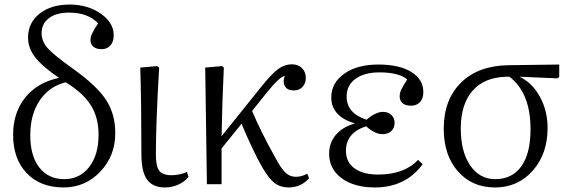

<svg xmlns="http://www.w3.org/2000/svg" viewBox="-20 -802 2495 836"><path d="M256.8 14.2Q155.8 14.2 96.4 -47.9Q37.1 -109.9 37.1 -214.8Q37.1 -311.5 89.8 -377.2Q142.6 -442.9 236.8 -462.9Q163.6 -513.2 132.8 -553Q102.1 -592.8 102.1 -638.2Q102.1 -702.6 152.1 -742.4Q202.1 -782.2 283.2 -782.2Q361.8 -782.2 418.5 -742.7Q475.1 -703.1 475.1 -648.9Q475.1 -620.6 460.9 -604.2Q446.8 -587.9 421.9 -587.9Q399.4 -587.9 386.7 -598.6Q374 -609.4 374 -627.9Q374 -641.1 381.1 -656.5Q388.2 -671.9 407.2 -700.2Q363.3 -747.1 280.8 -747.1Q225.1 -747.1 193.1 -722.9Q161.1 -698.7 161.1 -657.2Q161.1 -622.1 187.5 -592.3Q213.9 -562.5 298.8 -502Q401.4 -428.7 441.7 -367.2Q481.9 -305.7 481.9 -222.2Q481.9 -123 416.5 -54.4Q351.1 14.2 256.8 14.2ZM259.8 -22Q327.1 -22 368.2 -74.7Q409.2 -127.4 409.2 -215.8Q409.2 -290 375.5 -343.8Q341.8 -397.5 266.1 -443.8Q193.8 -425.8 152.8 -364.7Q111.8 -303.7 111.8 -212.9Q111.8 -123 151.4 -72.5Q190.9 -22 259.8 -22Z M698.7 14.2Q645 14.2 620.4 -20Q595.7 -54.2 595.7 -129.9Q595.7 -342.8 590.8 -507.8L664.1 -514.2L672.9 -507.8Q658.7 -263.7 658.7 -128.9Q658.7 -77.6 673.6 -58.3Q688.5 -39.1 727.1 -39.1Q762.2 -39.1 793.9 -53.2L800.8 -32.2Q785.2 -11.2 757.1 1.5Q729 14.2 698.7 14.2Z M1236.8 14.2Q1200.7 14.2 1175.8 -4.9Q1150.9 -23.9 1121.6 -74.2Q1103.5 -105 1077.4 -160.2Q1051.3 -215.3 1031.7 -263.2L944.8 -155.8V0H880.9L873.5 -507.8L946.8 -514.2L954.6 -507.8Q947.3 -356.4 944.8 -209L1119.6 -426.8Q1164.1 -481.9 1191.9 -502Q1219.7 -522 1251 -522Q1277.8 -522 1294.7 -505.6Q1311.5 -489.3 1311.5 -462.9Q1311.5 -438.5 1297.1 -423.3Q1282.7 -408.2 1258.8 -408.2Q1231.9 -408.2 1220.9 -426Q1210 -443.8 1219.7 -471.2Q1199.2 -469.7 1141.6 -398.9L1077.6 -318.8Q1115.7 -228.5 1175.8 -121.1Q1202.1 -70.3 1221.9 -51.3Q1241.7 -32.2 1267.6 -32.2Q1294.4 -32.2 1317.9 -45.9L1325.7 -25.9Q1290.5 14.2 1236.8 14.2Z M1612.3 14.2Q1522 14.2 1467.5 -26.1Q1413.1 -66.4 1413.1 -132.8Q1413.1 -180.2 1442.1 -214.6Q1471.2 -249 1524.4 -264.2V-265.1Q1474.6 -279.3 1448.5 -307.9Q1422.4 -336.4 1422.4 -377Q1422.4 -441.4 1479 -481.2Q1535.6 -521 1627.4 -521Q1718.3 -521 1770.8 -488.8Q1823.2 -456.5 1823.2 -400.9Q1823.2 -373 1808.8 -357.4Q1794.4 -341.8 1769.5 -341.8Q1745.6 -341.8 1732.9 -352.5Q1720.2 -363.3 1720.2 -382.8Q1720.2 -396 1726.8 -410.9Q1733.4 -425.8 1753.4 -456.1Q1716.8 -486.8 1632.3 -486.8Q1566.4 -486.8 1527.8 -458.7Q1489.3 -430.7 1489.3 -381.8Q1489.3 -308.6 1576.2 -280.8Q1615.7 -314.9 1647.5 -314.9Q1669.9 -314.9 1684.1 -301.5Q1698.2 -288.1 1698.2 -267.1Q1698.2 -245.1 1683.8 -231.4Q1669.4 -217.8 1645.5 -217.8Q1612.8 -217.8 1574.2 -252Q1486.3 -224.1 1486.3 -145Q1486.3 -96.2 1523.4 -69.1Q1560.5 -42 1626.5 -42Q1740.7 -42 1800.3 -106L1820.3 -86.9Q1745.6 14.2 1612.3 14.2Z M2135.3 14.2Q2035.2 14.2 1973.6 -56.2Q1912.1 -126.5 1912.1 -241.2Q1912.1 -368.2 1987.3 -442.1Q2062.5 -516.1 2193.4 -518.1L2415 -521V-465.8L2406.2 -460.9L2244.1 -467.8V-466.8Q2297.9 -440.9 2331.1 -380.1Q2364.3 -319.3 2364.3 -245.1Q2364.3 -131.8 2299.6 -58.8Q2234.9 14.2 2135.3 14.2ZM2136.2 -22Q2210.4 -22 2250.2 -78.1Q2290 -134.3 2290 -238.8Q2290 -398.4 2198.2 -467.8H2185.1Q2089.4 -465.8 2037.8 -407.2Q1986.3 -348.6 1986.3 -242.2Q1986.3 -142.1 2027.1 -82Q2067.9 -22 2136.2 -22Z"/></svg>

Font: Literata Light
Style: Regular
Weight: 300
Designer: Latin by Veronika Burian and Jose Scaglione. Greek by Irene Vlachou. Cyrillic by Vera Evstafieva.
Foundry: TypeTogether
Version: Version 3.021